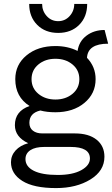

<svg xmlns="http://www.w3.org/2000/svg" viewBox="-20 -745 572 980"><path d="M129 -725H195Q195 -689 218.5 -663Q242 -637 277 -637Q312 -637 335.5 -663Q359 -689 359 -725H425Q425 -659 384 -618Q343 -577 277 -577Q211 -577 170 -618Q129 -659 129 -725ZM362 -64Q433 -64 473 -32Q513 0 513 55Q513 127 441.5 171Q370 215 266 215Q152 215 94 178.5Q36 142 36 83Q36 49 59.5 23Q83 -3 124 -14Q56 -46 56 -106Q56 -178 131 -204Q58 -250 58 -341Q58 -415 115.5 -462.5Q173 -510 263 -510Q326 -510 376 -485Q383 -534 421.5 -563Q460 -592 514 -592L532 -522Q428 -522 424 -450Q468 -404 468 -341Q468 -267 410.5 -219.5Q353 -172 263 -172Q219 -172 186 -181Q130 -168 130 -118Q130 -92 148 -78Q166 -64 196 -64ZM350 -416Q315 -445 263 -445Q211 -445 176 -416Q141 -387 141 -341Q141 -295 176 -266Q211 -237 263 -237Q315 -237 350 -266Q385 -295 385 -341Q385 -387 350 -416ZM275 148Q351 148 395 123.5Q439 99 439 64Q439 5 340 5H206Q160 5 135 21.5Q110 38 110 67Q110 105 152 126.5Q194 148 275 148Z"/></svg>

Font: Work Sans
Style: Regular
Weight: 400
Designer: Wei Huang
Foundry: Wei Huang
Version: Version 1.032;PS 001.032;hotconv 1.0.70;makeotf.lib2.5.58329